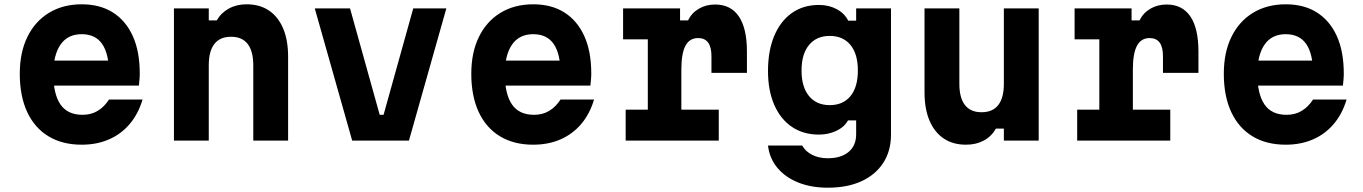

<svg xmlns="http://www.w3.org/2000/svg" viewBox="-20 -654 6340 893"><path d="M199 -372H540L487 -312Q487 -403 455.5 -449Q424 -495 360 -495Q295 -495 261.5 -446.5Q228 -398 228 -311Q228 -217 261 -168.5Q294 -120 364 -120Q404 -120 434.5 -138.5Q465 -157 487 -191H643Q623 -124 583 -77Q543 -30 486.5 -5.5Q430 19 360 19Q270 19 205.5 -20Q141 -59 106.5 -133Q72 -207 72 -311Q72 -410 107.5 -482.5Q143 -555 208 -594.5Q273 -634 360 -634Q445 -634 505 -596Q565 -558 597.5 -486.5Q630 -415 630 -312Q630 -296 628.5 -282Q627 -268 626 -256H199Z M789 0V-615H951V-559H988Q1008 -594 1044 -614Q1080 -634 1127 -634Q1188 -634 1231 -605Q1274 -576 1297 -521.5Q1320 -467 1320 -390V0H1158V-350Q1158 -416 1132 -449.5Q1106 -483 1055 -483Q1003 -483 977 -449.5Q951 -416 951 -350V0Z M1444 -615H1608L1746 -120H1764L1902 -615H2056L1882 0H1618Z M2299 -372H2640L2587 -312Q2587 -403 2555.5 -449Q2524 -495 2460 -495Q2395 -495 2361.5 -446.5Q2328 -398 2328 -311Q2328 -217 2361 -168.5Q2394 -120 2464 -120Q2504 -120 2534.5 -138.5Q2565 -157 2587 -191H2743Q2723 -124 2683 -77Q2643 -30 2586.5 -5.5Q2530 19 2460 19Q2370 19 2305.5 -20Q2241 -59 2206.5 -133Q2172 -207 2172 -311Q2172 -410 2207.5 -482.5Q2243 -555 2308 -594.5Q2373 -634 2460 -634Q2545 -634 2605 -596Q2665 -558 2697.5 -486.5Q2730 -415 2730 -312Q2730 -296 2728.5 -282Q2727 -268 2726 -256H2299Z M2878 -615H3143V-559H3180Q3197 -594 3230.5 -613.5Q3264 -633 3306 -633Q3379 -633 3416.5 -577.5Q3454 -522 3454 -414V-315H3289V-393Q3289 -477 3227 -477Q3187 -477 3168 -441Q3149 -405 3149 -331V-144H3323V0H2890V-144H2993V-471H2878Z M4124 -27Q4124 48 4088 103.5Q4052 159 3986.5 189Q3921 219 3830 219Q3753 219 3693 195Q3633 171 3596 127Q3559 83 3552 23H3711Q3727 51 3758 66.5Q3789 82 3830 82Q3892 82 3927 52.5Q3962 23 3962 -29V-94H3924Q3907 -63 3870 -45.5Q3833 -28 3789 -28Q3716 -28 3663 -64Q3610 -100 3581 -166.5Q3552 -233 3552 -324Q3552 -418 3581 -487Q3610 -556 3663 -593.5Q3716 -631 3789 -631Q3835 -631 3871.5 -611.5Q3908 -592 3925 -558H3962V-615H4124ZM3708 -326Q3708 -249 3743 -207Q3778 -165 3839 -165Q3901 -165 3935.5 -207Q3970 -249 3970 -326Q3970 -403 3935.5 -445Q3901 -487 3839 -487Q3778 -487 3743 -445Q3708 -403 3708 -326Z M4811 -615V0H4649V-56H4612Q4592 -20 4556 -0.5Q4520 19 4473 19Q4412 19 4369 -10Q4326 -39 4303 -93.5Q4280 -148 4280 -225V-615H4442V-264Q4442 -199 4468 -165.5Q4494 -132 4545 -132Q4597 -132 4623 -165.5Q4649 -199 4649 -264V-615Z M4978 -615H5243V-559H5280Q5297 -594 5330.5 -613.5Q5364 -633 5406 -633Q5479 -633 5516.5 -577.5Q5554 -522 5554 -414V-315H5389V-393Q5389 -477 5327 -477Q5287 -477 5268 -441Q5249 -405 5249 -331V-144H5423V0H4990V-144H5093V-471H4978Z M5799 -372H6140L6087 -312Q6087 -403 6055.5 -449Q6024 -495 5960 -495Q5895 -495 5861.5 -446.5Q5828 -398 5828 -311Q5828 -217 5861 -168.5Q5894 -120 5964 -120Q6004 -120 6034.5 -138.5Q6065 -157 6087 -191H6243Q6223 -124 6183 -77Q6143 -30 6086.5 -5.5Q6030 19 5960 19Q5870 19 5805.5 -20Q5741 -59 5706.5 -133Q5672 -207 5672 -311Q5672 -410 5707.5 -482.5Q5743 -555 5808 -594.5Q5873 -634 5960 -634Q6045 -634 6105 -596Q6165 -558 6197.5 -486.5Q6230 -415 6230 -312Q6230 -296 6228.5 -282Q6227 -268 6226 -256H5799Z"/></svg>

Font: Martian Mono
Style: Bold
Weight: 700
Designer: Roman Shamin
Foundry: Evil Martians
Version: Version 1.000